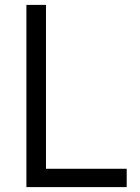

<svg xmlns="http://www.w3.org/2000/svg" viewBox="-20 -765 571 785"><path d="M88 -745H168V-75H498V0H88Z"/></svg>

Font: Trafiko Sans Variable
Style: Regular
Weight: 400
Designer: Gumpita Rahayu / Trafiko
Foundry: Tokotype / Trafiko
Version: Version 0.001;FEAKit 1.0